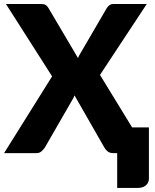

<svg xmlns="http://www.w3.org/2000/svg" viewBox="-27 -748 758 938"><path d="M700.5 -125.5V124Q700.5 145 685.8 157.5Q671 170 647.5 170H545.5V0H526Q509.5 0 499.2 -8Q489 -16 483 -27L337 -282Q333 -271 328 -263L192 -27Q185 -17 175.5 -8.5Q166 0 151 0H-7L227.5 -375L2 -728.5H171Q187.5 -728.5 195.2 -724.2Q203 -720 209 -710L354 -464.5Q356.5 -471 359.8 -477Q363 -483 367 -489.5L494 -707.5Q501 -718.5 508.8 -723.5Q516.5 -728.5 528 -728.5H690L461.5 -382L618.5 -125.5Z"/></svg>

Font: Lato ExtraBold
Style: Regular
Weight: 800
Designer: Lukasz Dziedzic with Adam Twardoch and Botio Nikoltchev
Foundry: tyPoland Lukasz Dziedzic
Version: Version 2.015; 2015-08-06; http://www.latofonts.com/